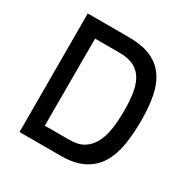

<svg xmlns="http://www.w3.org/2000/svg" viewBox="-158 -834 953 974"><g transform="rotate(30 318.5 -347.0)"><path d="M83 0 82 -694H322Q402 -694 453.5 -671Q505 -648 535 -604.5Q565 -561 577 -499Q589 -437 589 -359Q589 -280 578 -214Q567 -148 537.5 -100.5Q508 -53 456 -26.5Q404 0 323 0ZM489 -359Q489 -413 482.5 -457.5Q476 -502 458 -534.5Q440 -567 407.5 -584.5Q375 -602 322 -602H178V-92H322Q375 -92 407.5 -113.5Q440 -135 458 -171.5Q476 -208 482.5 -256.5Q489 -305 489 -359Z"/></g></svg>

Font: Panefresco 600wt
Style: Regular
Weight: 600
Designer: Campivisivi
Foundry: Campivisivi & Chank Co
Version: Version 1.001